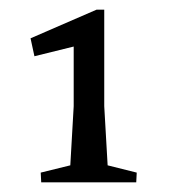

<svg xmlns="http://www.w3.org/2000/svg" viewBox="-20 -667 354 396"><path d="M132 -448V-571L51 -551L43 -588L179 -647H195V-448L202 -326L262 -311L261 -291H65L64 -311L125 -326Z"/></svg>

Font: Balthazar
Style: Regular
Weight: 400
Designer: Dario Manuel Muhafara
Foundry: Dario Manuel Muhafara
Version: Version 1.000